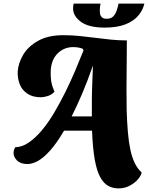

<svg xmlns="http://www.w3.org/2000/svg" viewBox="-20 -884 820 1064"><path d="M637 160Q605 160 579.5 146Q554 132 535 97Q516 62 505 0Q494 -62 490 -160H335Q294 -90 257.5 -49.5Q221 -9 190 8Q159 25 132 25Q94 25 74 5Q54 -15 55 -40Q56 -48 58 -54.5Q60 -61 64 -68Q103 -69 140 -94.5Q177 -120 212.5 -162.5Q248 -205 280 -259Q312 -313 341.5 -372.5Q371 -432 396.5 -492Q422 -552 443 -605L438 -614Q425 -619 412 -621Q399 -623 386 -623Q335 -623 299.5 -588Q264 -553 261 -491Q260 -462 263.5 -436Q267 -410 282 -376Q267 -359 245 -352Q223 -345 207 -345Q161 -345 131.5 -365Q102 -385 89.5 -417Q77 -449 78 -486Q81 -534 108.5 -580.5Q136 -627 191.5 -658Q247 -689 331 -689Q377 -689 421 -684.5Q465 -680 508 -674.5Q551 -669 594.5 -664.5Q638 -660 683 -660Q683 -586 682 -518Q681 -450 681 -388Q681 -326 682 -271Q684 -208 688.5 -154Q693 -100 702 -56.5Q711 -13 726.5 19Q742 51 765 72Q762 89 744.5 109.5Q727 130 699 145Q671 160 637 160ZM377 -239H489Q489 -278 489 -321.5Q489 -365 491 -414.5Q493 -464 495 -518H494Q464 -432 434.5 -363Q405 -294 377 -239ZM560 -731Q472 -731 428.5 -763Q385 -795 385 -837Q385 -849 388 -864H537Q535 -854 534 -844.5Q533 -835 533 -826Q533 -818 534.5 -807.5Q536 -797 544.5 -788.5Q553 -780 570 -780Q595 -780 607.5 -793Q620 -806 626.5 -825.5Q633 -845 637 -864H780Q772 -828 746.5 -797.5Q721 -767 675 -749Q629 -731 560 -731Z"/></svg>

Font: Sansita Swashed Light ExtraBold
Style: Regular
Weight: 800
Version: Version 1.003